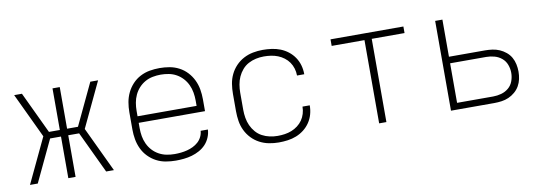

<svg xmlns="http://www.w3.org/2000/svg" viewBox="-47 -808 3094 1095"><g transform="rotate(-10 1500.0 -260.0)"><path d="M102 0H57L180 -260L57 -520H102L216 -279H279V-520H321V-279H384L498 -520H543L420 -260L543 0H498L384 -241H321V0H279V-241H216Z M901 8Q872 8 843 3Q814 -2 788.5 -15.5Q763 -29 742.5 -50Q722 -71 709.5 -97.5Q697 -124 692 -152.5Q687 -181 687 -210V-310Q687 -339 692 -367.5Q697 -396 709.5 -422Q722 -448 742 -469.5Q762 -491 788 -504.5Q814 -518 842.5 -523Q871 -528 900 -528Q929 -528 957.5 -523Q986 -518 1012 -504.5Q1038 -491 1058 -469.5Q1078 -448 1090.5 -422Q1103 -396 1108 -367.5Q1113 -339 1113 -310V-241H729V-210Q729 -186 733 -163Q737 -140 747 -118.5Q757 -97 773 -79.5Q789 -62 810 -50.5Q831 -39 854 -34.5Q877 -30 901 -30Q919 -30 937.5 -32Q956 -34 973.5 -38.5Q991 -43 1007.5 -51Q1024 -59 1037.5 -71Q1051 -83 1059.5 -100Q1068 -117 1069 -135H1111Q1110 -112 1100.5 -89.5Q1091 -67 1075 -50Q1059 -33 1038 -21.5Q1017 -10 994.5 -3.5Q972 3 948 5.5Q924 8 901 8ZM1071 -279V-310Q1071 -333 1067 -356.5Q1063 -380 1053 -401.5Q1043 -423 1027 -440.5Q1011 -458 990.5 -469.5Q970 -481 946.5 -485.5Q923 -490 900 -490Q877 -490 853.5 -485.5Q830 -481 809.5 -469.5Q789 -458 773 -440.5Q757 -423 747 -401.5Q737 -380 733 -356.5Q729 -333 729 -310V-279Z M1497 8Q1469 8 1440.5 2.5Q1412 -3 1386.5 -16.5Q1361 -30 1341 -51Q1321 -72 1308.5 -98Q1296 -124 1291.5 -152.5Q1287 -181 1287 -210V-310Q1287 -339 1291.5 -367.5Q1296 -396 1308.5 -422Q1321 -448 1341 -469Q1361 -490 1386.5 -503.5Q1412 -517 1440.5 -522.5Q1469 -528 1497 -528Q1523 -528 1549 -524.5Q1575 -521 1599 -511.5Q1623 -502 1643.5 -486Q1664 -470 1678.5 -448.5Q1693 -427 1700 -402Q1707 -377 1707 -351V-350H1665V-351Q1665 -371 1659 -391Q1653 -411 1641.5 -427.5Q1630 -444 1613.5 -456.5Q1597 -469 1578 -476.5Q1559 -484 1538.5 -487Q1518 -490 1497 -490Q1474 -490 1451 -485Q1428 -480 1407.5 -469Q1387 -458 1371.5 -440Q1356 -422 1346.5 -401Q1337 -380 1333 -356.5Q1329 -333 1329 -310V-210Q1329 -187 1333 -163.5Q1337 -140 1346.5 -119Q1356 -98 1371.5 -80Q1387 -62 1407.5 -51Q1428 -40 1451 -35Q1474 -30 1497 -30Q1518 -30 1538.5 -33Q1559 -36 1578 -43.5Q1597 -51 1613.5 -63.5Q1630 -76 1641.5 -92.5Q1653 -109 1659 -129Q1665 -149 1665 -169V-170H1707V-169Q1707 -143 1700 -118Q1693 -93 1678.5 -71.5Q1664 -50 1643.5 -34Q1623 -18 1599 -8.5Q1575 1 1549 4.5Q1523 8 1497 8Z M2079 0V-482H1889V-520H2311V-482H2121V0Z M2495 0V-520H2537V-305H2746Q2767 -305 2788.5 -302Q2810 -299 2829.5 -290.5Q2849 -282 2866 -268Q2883 -254 2893.5 -235.5Q2904 -217 2908.5 -195.5Q2913 -174 2913 -153Q2913 -131 2908.5 -110Q2904 -89 2893.5 -70.5Q2883 -52 2866 -37.5Q2849 -23 2829.5 -14.5Q2810 -6 2788.5 -3Q2767 0 2746 0ZM2537 -38H2746Q2770 -38 2793.5 -44.5Q2817 -51 2835.5 -66.5Q2854 -82 2862.5 -105.5Q2871 -129 2871 -153Q2871 -177 2862.5 -200Q2854 -223 2835.5 -238.5Q2817 -254 2793.5 -260.5Q2770 -267 2746 -267H2537Z"/></g></svg>

Font: Iosevka Extralight Extended
Style: Regular
Weight: 200
Width: 7
Monospace: yes
Designer: Belleve Invis
Foundry: Belleve Invis
Version: Version 32.5.0; ttfautohint (v1.8.4)